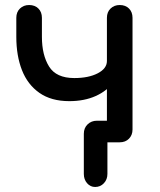

<svg xmlns="http://www.w3.org/2000/svg" viewBox="-20 -567 638 765"><path d="M359 178Q340 178 327 163Q314 148 314 126V-34Q314 -57 329 -71.5Q344 -86 366 -86H457V0H408V126Q408 148 394 163Q380 178 359 178ZM256 -164Q184 -164 137 -197Q90 -230 67.5 -287.5Q45 -345 45 -420V-496Q45 -519 59.5 -533Q74 -547 96 -547Q119 -547 133 -533Q147 -519 147 -496V-420Q147 -348 175.5 -302Q204 -256 276 -256Q333 -256 369.5 -275Q406 -294 406 -324H459Q459 -277 433 -241Q407 -205 361.5 -184.5Q316 -164 256 -164ZM457 0Q435 0 420.5 -14.5Q406 -29 406 -51V-496Q406 -519 420.5 -533Q435 -547 457 -547Q480 -547 494 -533Q508 -519 508 -496V-51Q508 -29 494 -14.5Q480 0 457 0Z"/></svg>

Font: Comfortaa
Style: Bold
Weight: 700
Designer: Johan Aakerlund
Foundry: Johan Aakerlund
Version: Version 3.104; ttfautohint (v1.8.1.43-b0c9)